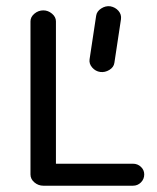

<svg xmlns="http://www.w3.org/2000/svg" viewBox="-20 -579 499 611"><path d="M403 12H118Q102 12 89.5 1.5Q77 -9 77 -24V-511Q77 -525 89.5 -535.5Q102 -546 118 -546Q133 -546 145.5 -535.5Q158 -525 158 -511V-58H403Q418 -58 428.5 -48Q439 -38 439 -24Q439 -9 428.5 1.5Q418 12 403 12ZM265 -390 286 -529Q288 -543 302 -552Q316 -561 331 -559Q347 -556 357 -544.5Q367 -533 365 -518L344 -379Q342 -365 328 -356.5Q314 -348 299 -350Q284 -352 273.5 -364Q263 -376 265 -390Z"/></svg>

Font: Hoogli Semibold
Style: Regular
Weight: 600
Designer: Anand Singh Naorem
Foundry: Brand New Type
Version: Version 1.00 b007